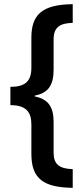

<svg xmlns="http://www.w3.org/2000/svg" viewBox="-20 -740 404 924"><path d="M330 164V74C263 72 238 49 238 -6V-153C238 -223 214 -263 147 -276V-280C213 -292 238 -331 238 -405V-550C238 -611 270 -628 330 -630V-720C181 -718 131 -669 131 -558V-414C131 -348 100 -322 30 -322V-234C104 -234 131 -202 131 -142V1C131 120 189 162 330 164Z"/></svg>

Font: Noto Sans Khmer ExtraCondensed SemiBold
Style: Regular
Weight: 600
Width: 2
Designer: Danh Hong and the Monotype Design Team
Foundry: Monotype Imaging Inc.
Version: Version 2.004